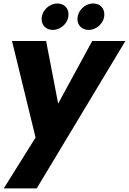

<svg xmlns="http://www.w3.org/2000/svg" viewBox="-20 -787 720 1072"><path d="M178.6 -19 1.1 264.8H185.1L679.9 -557.9H494.8L304.7 -208.7L237.5 -557.9H47.1ZM274.6 -620C320.7 -620 362.5 -658.9 362.5 -706.8C362.5 -742.2 337.8 -767.5 300.4 -767.5C254.5 -767.5 212.5 -728.1 212.5 -679.6C212.5 -645.2 238.3 -620 274.6 -620ZM474.6 -620C520.7 -620 562.5 -658.9 562.5 -706.8C562.5 -742.2 537.8 -767.5 500.4 -767.5C454.5 -767.5 412.5 -728.1 412.5 -679.6C412.5 -645.2 438.3 -620 474.6 -620Z"/></svg>

Font: Poppins Devanagari Thin
Style: Italic
Weight: 100
Italic angle: -10°
Designer: Ninad Kale (Devanagari), Jonny Pinhorn (Latin)
Foundry: Indian Type Foundry
Version: 4.005